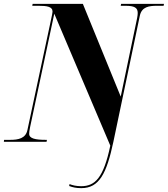

<svg xmlns="http://www.w3.org/2000/svg" viewBox="-41 -734 869 994"><path d="M380 240C473 240 511 164 546 0L683 -653C693 -699 731 -704 771 -704H806L808 -714H586L584 -704H609C655 -704 672 -694 672 -667C672 -660 671 -651 669 -641L584 -234L388 -714H128L126 -704H159C201 -704 231 -700 231 -674C231 -667 228 -656 224 -636L101 -61C92 -17 53 -10 12 -10H-20L-21 0H200L202 -10H196C142 -10 110 -17 110 -41C110 -49 111 -57 115 -77L240 -663L530 20C495 187 451 230 379 230C355 230 333 225 319 219L317 229C336 236 353 240 380 240Z"/></svg>

Font: Noto Serif Display Condensed Black
Style: Italic
Weight: 900
Width: 3
Italic angle: -12°
Designer: Monotype Design Team
Foundry: Monotype Imaging Inc.
Version: Version 2.009